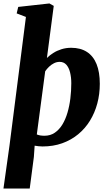

<svg xmlns="http://www.w3.org/2000/svg" viewBox="-35 -837 627 1111"><path d="M-15 254 20 5 115 -739 61.5 -759.5 70.5 -797 251 -817 276 -803 236.5 -501.5Q252 -517 273.2 -530.5Q294.5 -544 320.8 -552.2Q347 -560.5 377 -560.5Q431 -560.5 468 -536.5Q505 -512.5 523.8 -466Q542.5 -419.5 542.5 -352Q542.5 -292.5 528 -238.2Q513.5 -184 485.5 -138.5Q457.5 -93 417 -59.8Q376.5 -26.5 324.8 -8Q273 10.5 211 10.5Q200 10.5 188.5 9.2Q177 8 165.5 6L161 71L137 254ZM222.5 -51.5Q256.5 -51.5 282 -69Q307.5 -86.5 325.8 -116.2Q344 -146 355.5 -185.2Q367 -224.5 372.2 -268Q377.5 -311.5 377.5 -355.5Q377.5 -389.5 370.5 -417.8Q363.5 -446 348.8 -462.5Q334 -479 310 -479Q293 -479 277.2 -471Q261.5 -463 248.8 -450.8Q236 -438.5 226.5 -424.5L178 -59Q187.5 -55 198.5 -53.2Q209.5 -51.5 222.5 -51.5Z"/></svg>

Font: Merriweather 36pt Black
Style: Italic
Weight: 900
Italic angle: -7.8°
Version: Version 2.101